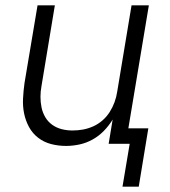

<svg xmlns="http://www.w3.org/2000/svg" viewBox="-20 -540 640 721"><path d="M440 161 467 0H388L403 -91Q389 -68 370 -48.5Q351 -29 327.5 -16Q304 -3 278.5 2.5Q253 8 228 8Q199 8 172 1Q145 -6 123.5 -22.5Q102 -39 89 -63Q76 -87 70.5 -114Q65 -141 66.5 -170Q68 -199 72 -228L121 -520H186L136 -218Q132 -197 132 -176.5Q132 -156 136 -136.5Q140 -117 150 -100Q160 -83 176 -71.5Q192 -60 211.5 -55Q231 -50 252 -50Q272 -50 291.5 -53.5Q311 -57 330 -65.5Q349 -74 365 -88Q381 -102 392 -119.5Q403 -137 410 -156Q417 -175 420 -195L474 -520H539L462 -58H537L501 161Z"/></svg>

Font: Iosevka Light Extended
Style: Italic
Weight: 300
Width: 7
Italic angle: -9°
Monospace: yes
Designer: Belleve Invis
Foundry: Belleve Invis
Version: Version 32.5.0; ttfautohint (v1.8.4)